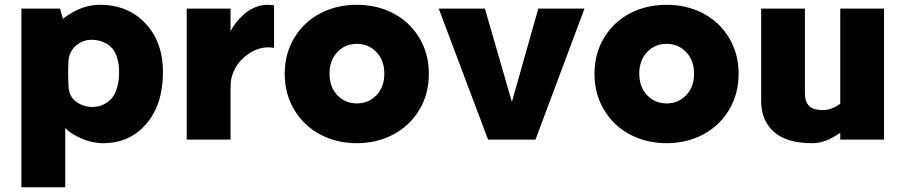

<svg xmlns="http://www.w3.org/2000/svg" viewBox="-20 -586 3786 806"><path d="M398.9 -565.9Q517.1 -565.9 590.6 -487.8Q664.1 -409.7 664.1 -283.2Q664.1 -147.9 594.5 -66.4Q524.9 15.1 412.1 15.1Q366.7 15.1 320.8 -5.1Q274.9 -25.4 253.9 -48.8V200.2H69.8V-549.8H231.9L244.1 -506.8Q318.8 -565.9 398.9 -565.9ZM368.2 -137.2Q381.8 -137.2 395 -140.1Q408.2 -143.1 424.3 -152.6Q440.4 -162.1 452.1 -177.2Q463.9 -192.4 471.9 -219.7Q480 -247.1 480 -283.2Q480 -316.9 471.9 -342.5Q463.9 -368.2 451.7 -382.3Q439.5 -396.5 422.9 -405Q406.2 -413.6 392.1 -416.3Q377.9 -418.9 362.8 -418.9Q328.6 -418.9 300.8 -396Q272.9 -373 268.1 -336.9Q266.1 -321.8 266.1 -277.8V-271Q266.1 -250 268.1 -217.8Q271.5 -179.2 300.8 -158.2Q330.1 -137.2 368.2 -137.2Z M1102.5 -565.9Q1110.8 -565.9 1130.4 -564V-384.8Q1120.6 -387.2 1106.4 -387.2Q1056.2 -387.2 1011 -350.8Q965.8 -314.5 951.7 -258.8Q947.8 -241.7 947.8 -214.8V0H763.7V-549.8H947.8V-455.1Q956.1 -472.2 970.2 -490.2Q984.4 -508.3 1003.9 -525.9Q1023.4 -543.5 1049.6 -554.7Q1075.7 -565.9 1102.5 -565.9Z M1478 -565.9Q1562 -565.9 1630.6 -530.3Q1699.2 -494.6 1739.7 -428Q1780.3 -361.3 1780.3 -275.9Q1780.3 -190.9 1739.7 -124Q1699.2 -57.1 1630.4 -21Q1561.5 15.1 1478 15.1Q1394 15.1 1325.2 -21Q1256.3 -57.1 1215.8 -124Q1175.3 -190.9 1175.3 -275.9Q1175.3 -361.3 1215.8 -428Q1256.3 -494.6 1325 -530.3Q1393.6 -565.9 1478 -565.9ZM1560.3 -367.2Q1527.3 -401.9 1478 -401.9Q1428.7 -401.9 1396 -367.2Q1363.3 -332.5 1363.3 -276.9Q1363.3 -221.2 1396 -186.5Q1428.7 -151.9 1478 -151.9Q1527.3 -151.9 1560.3 -186.5Q1593.3 -221.2 1593.3 -276.9Q1593.3 -332.5 1560.3 -367.2Z M2239.7 -549.8H2433.6L2228 0H2028.8L1821.8 -549.8H2015.6L2128.9 -158.2Z M2778.3 -565.9Q2862.3 -565.9 2930.9 -530.3Q2999.5 -494.6 3040 -428Q3080.6 -361.3 3080.6 -275.9Q3080.6 -190.9 3040 -124Q2999.5 -57.1 2930.7 -21Q2861.8 15.1 2778.3 15.1Q2694.3 15.1 2625.5 -21Q2556.6 -57.1 2516.1 -124Q2475.6 -190.9 2475.6 -275.9Q2475.6 -361.3 2516.1 -428Q2556.6 -494.6 2625.2 -530.3Q2693.8 -565.9 2778.3 -565.9ZM2860.6 -367.2Q2827.6 -401.9 2778.3 -401.9Q2729 -401.9 2696.3 -367.2Q2663.6 -332.5 2663.6 -276.9Q2663.6 -221.2 2696.3 -186.5Q2729 -151.9 2778.3 -151.9Q2827.6 -151.9 2860.6 -186.5Q2893.6 -221.2 2893.6 -276.9Q2893.6 -332.5 2860.6 -367.2Z M3507.3 -549.8H3690.9V0H3507.3V-28.8Q3445.8 15.1 3391.1 15.1Q3280.8 15.1 3228 -33.2Q3175.3 -81.5 3175.3 -161.1V-549.8H3358.9V-193.8Q3358.9 -161.6 3375 -142.8Q3391.1 -124 3437 -124Q3468.8 -124 3507.3 -149.9Z"/></svg>

Font: Stilu Bold
Style: Regular
Weight: 700
Designer: Genilson Lima Santos
Foundry: Genilson Lima Santos
Version: Version 1.200;PS 001.200;hotconv 1.0.88;makeotf.lib2.5.64775